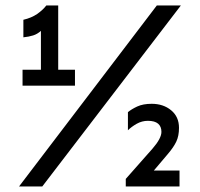

<svg xmlns="http://www.w3.org/2000/svg" viewBox="-20 -674 723 694"><path d="M127.9 -364.3V-562.5Q115.2 -550.8 99.6 -545.9Q84 -541 64.5 -539.1V-602.5Q93.8 -609.4 114.3 -623.5Q134.8 -637.7 147.5 -654.3H190.4V-364.3ZM61.5 -364.3V-421.9H251V-364.3ZM48.8 0 546.9 -654.3H633.8L132.8 0ZM434.6 0V-27.3Q499 -99.6 531.2 -136.7Q563.5 -173.8 563.5 -197.3Q563.5 -216.8 551.3 -227.1Q539.1 -237.3 514.6 -237.3Q493.2 -237.3 474.1 -226.6Q455.1 -215.8 442.4 -203.1V-268.6Q455.1 -279.3 476.1 -289.1Q497.1 -298.8 528.3 -298.8Q570.3 -298.8 598.6 -275.4Q627 -252 627 -211.9Q627 -182.6 617.2 -162.1Q607.4 -141.6 587.4 -118.2Q567.4 -94.7 536.1 -57.6H628.9V0Z"/></svg>

Font: Sen Medium
Style: Regular
Weight: 500
Designer: Kosal Sen, Philatype
Foundry: Philatype
Version: Version 2.000;gftools[0.9.31]